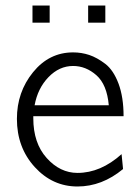

<svg xmlns="http://www.w3.org/2000/svg" viewBox="-20 -676 507 704"><path d="M42 -240.2Q42 -338.4 101.1 -411.1Q160.2 -483.9 248 -483.9Q278.8 -483.9 307.4 -474.4Q335.9 -464.8 366 -441.9Q396 -418.9 414.6 -369.4Q433.1 -319.8 433.1 -250H102.1V-242.2Q102.1 -151.4 151.1 -96.7Q200.2 -42 264.2 -42Q349.1 -42 425.8 -110.8L431.2 -56.2Q354 7.8 264.2 7.8Q172.4 7.8 107.2 -63.7Q42 -135.3 42 -240.2ZM99.1 -592.8V-655.8H162.1V-592.8ZM106.9 -290H378.9Q372.1 -366.2 333.5 -400.1Q294.9 -434.1 248 -434.1Q197.3 -434.1 157.7 -393.1Q118.2 -352.1 106.9 -290ZM303.2 -592.8V-655.8H366.2V-592.8Z"/></svg>

Font: CMU Bright
Style: Roman
Weight: 500
Version: Version 0.7.0